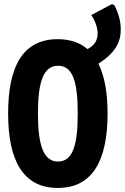

<svg xmlns="http://www.w3.org/2000/svg" viewBox="-20 -918 615 946"><path d="M265 8C437 8 510 -129 510 -358C510 -459 496 -542 465 -604C550 -659 575 -711 575 -773C575 -810 566 -848 544 -892L532 -898L430 -844C453 -807 461 -778 461 -753C461 -717 444 -693 411 -676C374 -708 325 -725 264 -725C93 -725 20 -591 20 -359C20 -128 93 8 265 8ZM266 -122C192 -122 167 -208 167 -359C167 -510 192 -594 266 -594C339 -594 363 -515 363 -358C363 -210 341 -122 266 -122Z"/></svg>

Font: Noto Sans Mono Condensed ExtraBold
Style: Regular
Weight: 800
Width: 3
Designer: Monotype Design Team
Foundry: Monotype Imaging Inc.
Version: Version 2.014